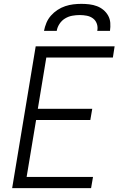

<svg xmlns="http://www.w3.org/2000/svg" viewBox="-20 -975 640 995"><path d="M43 0 165 -735H574L565 -677H220L176 -411H458L448 -353H167L118 -58H462L452 0ZM208 -815Q212 -836 220.5 -856.5Q229 -877 244 -894Q259 -911 278 -923.5Q297 -936 318 -943Q339 -950 360 -952.5Q381 -955 402 -955Q423 -955 443.5 -952.5Q464 -950 482.5 -943Q501 -936 516 -923.5Q531 -911 540.5 -894Q550 -877 551.5 -856.5Q553 -836 550 -815H484Q488 -834 482 -851.5Q476 -869 462 -879.5Q448 -890 430 -893.5Q412 -897 393 -897Q374 -897 354.5 -893.5Q335 -890 317.5 -879.5Q300 -869 288.5 -851.5Q277 -834 274 -815Z"/></svg>

Font: Iosevka SS04 Lt Ex Obl
Style: Regular
Weight: 300
Width: 7
Italic angle: -9°
Monospace: yes
Designer: Belleve Invis
Foundry: Belleve Invis
Version: Version 19.0.0; ttfautohint (v1.8.4)